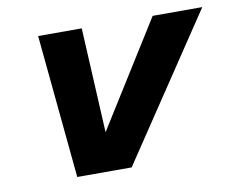

<svg xmlns="http://www.w3.org/2000/svg" viewBox="-60 -553 768 629"><g transform="rotate(-10 324.5 -238.5)"><path d="M484 -477H649L330 0H186L203 -28ZM103 -477H248L271 -28L272 0H149Z"/></g></svg>

Font: Intel One Mono Light
Style: Italic
Weight: 300
Italic angle: -16°
Monospace: yes
Designer: Fred Shallcrass
Foundry: Frere-Jones Type LLC
Version: Version 1.004